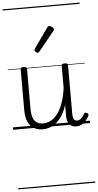

<svg xmlns="http://www.w3.org/2000/svg" viewBox="-86 -1057 818 1604"><g transform="rotate(-5 323.0 -255.0)"><path d="M250 18Q209 18 176.5 1Q144 -16 125.5 -54.5Q107 -93 107 -156V-496Q107 -506 113 -510.5Q119 -515 132 -515Q146 -515 153 -510.5Q160 -506 160 -496V-163Q160 -120 169.5 -90.5Q179 -61 200.5 -46Q222 -31 256 -31Q287 -31 317 -46Q347 -61 373.5 -94Q400 -127 420 -180.5Q440 -234 451 -310V-497Q451 -507 457.5 -511Q464 -515 478 -515Q491 -515 497.5 -511Q504 -507 504 -497V-91Q504 -72 507 -58.5Q510 -45 518 -37.5Q526 -30 540 -30Q551 -30 561 -35.5Q571 -41 581.5 -52.5Q592 -64 602 -82Q607 -90 613.5 -90Q620 -90 628 -85Q636 -81 638 -74.5Q640 -68 636 -61Q625 -37 608 -19Q591 -1 571.5 8.5Q552 18 531 18Q511 18 496.5 12Q482 6 472 -6Q462 -18 456.5 -35.5Q451 -53 451 -77V-170Q434 -116 410.5 -80Q387 -44 360 -22.5Q333 -1 304.5 8.5Q276 18 250 18ZM262 -623Q255 -623 245.5 -631Q236 -639 236 -647Q236 -649 237 -651.5Q238 -654 240 -659L359 -827Q363 -833 367 -835Q371 -837 376 -837Q383 -837 391.5 -832Q400 -827 406.5 -820.5Q413 -814 413 -807Q413 -803 411.5 -800Q410 -797 406 -792L276 -632Q269 -623 262 -623ZM0 490H646V500H0ZM0 -20H646V0H0ZM0 -505H646V-500H0ZM0 -1010H646V-1000H0Z"/></g></svg>

Font: Playwrite PE Guides
Style: Regular
Weight: 400
Designer: Veronika Burian, José Scaglione
Foundry: TypeTogether
Version: Version 1.003